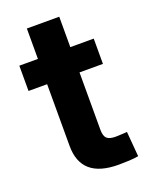

<svg xmlns="http://www.w3.org/2000/svg" viewBox="-129 -733 626 805"><g transform="rotate(-20 184.0 -331.0)"><path d="M341.3 -529.3V-416.5H9.3V-529.3ZM92.3 -665H236.8V-159.7Q236.8 -133.3 248 -122.3Q259.3 -111.3 287.1 -111.3Q297.9 -111.3 313.7 -112.3Q329.6 -113.3 338.4 -113.8L347.7 -2.4Q329.6 1 305.9 2.2Q282.2 3.4 259.3 3.4Q175.3 3.4 133.8 -32.7Q92.3 -68.8 92.3 -141.1Z"/></g></svg>

Font: Inter 24pt
Style: Bold
Weight: 700
Designer: Rasmus Andersson
Foundry: rsms
Version: Version 4.001;git-66647c0bb